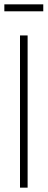

<svg xmlns="http://www.w3.org/2000/svg" viewBox="-41 -863 219 883"><path d="M51 0V-700H86V0ZM-21 -811V-843H158V-811Z"/></svg>

Font: Georama Condensed ExtraLight
Style: Regular
Weight: 200
Width: 3
Designer: Jean-Baptiste Levee
Foundry: Production Type
Version: Version 1.000